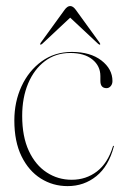

<svg xmlns="http://www.w3.org/2000/svg" viewBox="-20 -608 408 636"><path d="M352.5 -339.5Q352.5 -329.5 346.8 -322.8Q341 -316 333 -316Q312.5 -316 312.5 -340V-356Q312.5 -389.5 286 -411Q259.5 -432.5 212.5 -432.5Q164.5 -432.5 128.8 -405.5Q93 -378.5 73.2 -331.5Q53.5 -284.5 53.5 -224Q53.5 -155.5 75.5 -108.2Q97.5 -61 134.8 -36.8Q172 -12.5 217.5 -12.5Q265 -12.5 301 -40Q337 -67.5 354 -123Q354.5 -125 356 -125Q358.5 -125 357 -122.5Q340 -57.5 299.2 -24.5Q258.5 8.5 204 8.5Q155 8.5 115 -16.8Q75 -42 51.2 -90.5Q27.5 -139 27.5 -209Q27.5 -270.5 51.2 -322Q75 -373.5 118 -404.8Q161 -436 218 -436Q279 -436 315.8 -407.8Q352.5 -379.5 352.5 -339.5ZM311.5 -460.5Q310 -459 305.5 -462.5L212.5 -549.5L119.5 -462.5Q115 -459 113.5 -460.5Q112 -462 115 -466.5L194 -575.5Q203 -588 212.5 -588Q222 -588 231 -575.5L310 -466.5Q313 -462 311.5 -460.5Z"/></svg>

Font: Fraunces 144pt S000 Thin
Style: Regular
Weight: 100
Version: Version 1.000; ttfautohint (v1.8.3)